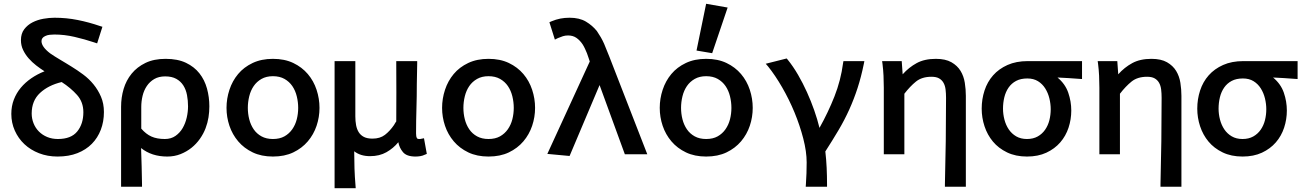

<svg xmlns="http://www.w3.org/2000/svg" viewBox="-20 -818 6919 1018"><path d="M287 -81Q357 -81 389.5 -121Q422 -161 422 -223Q422 -277 388.5 -314.5Q355 -352 307 -383Q236 -366 192 -325Q148 -284 148 -216Q148 -189 158 -164Q168 -139 186.5 -120.5Q205 -102 230.5 -91.5Q256 -81 287 -81ZM495 -588 480 -593Q429 -610 375 -622.5Q321 -635 268 -635Q256 -635 243 -633.5Q230 -632 220 -627Q200 -618 200 -600Q200 -570 246 -535Q258 -527 271 -518.5Q284 -510 298 -502Q313 -493 328 -484Q343 -475 359 -465Q390 -446 421 -423Q452 -400 476 -370.5Q500 -341 515.5 -305Q531 -269 531 -224Q531 -173 514.5 -130Q498 -87 467 -55.5Q436 -24 390.5 -6Q345 12 285 12Q232 12 187 -5.5Q142 -23 109.5 -53.5Q77 -84 58.5 -125.5Q40 -167 40 -214Q40 -255 53.5 -290Q67 -325 90.5 -353Q114 -381 146 -403Q178 -425 216 -440Q194 -454 172 -471Q150 -488 132 -508.5Q114 -529 102.5 -553Q91 -577 91 -605Q91 -640 108.5 -663Q126 -686 152.5 -699.5Q179 -713 210 -718.5Q241 -724 269 -724Q332 -724 392 -712Q452 -700 510 -680L523 -676Z M729 -136Q754 -107 783 -94Q812 -81 854 -81Q887 -81 910.5 -97.5Q934 -114 948.5 -139Q963 -164 970 -194.5Q977 -225 977 -254Q977 -285 971.5 -314Q966 -343 952 -365Q938 -387 914.5 -400Q891 -413 856 -413Q822 -413 798 -399Q774 -385 758.5 -362Q743 -339 736 -310Q729 -281 729 -251ZM622 172V-252Q622 -301 635.5 -346.5Q649 -392 678 -427.5Q707 -463 751.5 -484.5Q796 -506 858 -506Q922 -506 966 -485Q1010 -464 1037.5 -429Q1065 -394 1077.5 -348.5Q1090 -303 1090 -254Q1090 -225 1085.5 -196Q1081 -167 1070 -138Q1059 -109 1040 -82Q1021 -55 995.5 -34.5Q970 -14 937.5 -1Q905 12 867 12Q784 12 728 -33Q730 15 731 62.5Q732 110 733 159V172Z M1427 -81Q1463 -81 1488 -95Q1513 -109 1529.5 -132.5Q1546 -156 1553.5 -185.5Q1561 -215 1561 -246Q1561 -277 1553.5 -307.5Q1546 -338 1530 -361.5Q1514 -385 1488.5 -399.5Q1463 -414 1427 -414Q1392 -414 1366.5 -399.5Q1341 -385 1325 -361.5Q1309 -338 1301.5 -307.5Q1294 -277 1294 -246Q1294 -215 1301.5 -185.5Q1309 -156 1325 -132.5Q1341 -109 1366.5 -95Q1392 -81 1427 -81ZM1427 -506Q1489 -506 1535 -484Q1581 -462 1612 -425.5Q1643 -389 1658.5 -342Q1674 -295 1674 -246Q1674 -197 1658.5 -151Q1643 -105 1612 -68.5Q1581 -32 1535 -10Q1489 12 1427 12Q1366 12 1320 -10Q1274 -32 1243 -68.5Q1212 -105 1196.5 -151Q1181 -197 1181 -246Q1181 -295 1196.5 -342Q1212 -389 1242.5 -425.5Q1273 -462 1319.5 -484Q1366 -506 1427 -506Z M2092 -64Q2066 -32 2029 -11Q1992 10 1942 10Q1891 10 1858 -16Q1858 29 1859.5 74.5Q1861 120 1865 166L1866 180H1754V-494H1864V-201Q1864 -176 1868 -154.5Q1872 -133 1882 -117Q1892 -101 1909.5 -92Q1927 -83 1955 -83Q1995 -83 2021 -103Q2047 -123 2069 -155Q2071 -159 2076 -167L2081 -174V-173Q2082 -251 2081.5 -327.5Q2081 -404 2081 -481V-494H2192V-481Q2192 -454 2191 -427Q2190 -400 2190 -373Q2190 -307 2188 -242Q2186 -177 2186 -111Q2186 -94 2190 -87Q2191 -84 2194 -82.5Q2197 -81 2203 -81Q2205 -81 2207 -81Q2208 -81 2213 -82L2228 -85L2243 -2L2233 2Q2221 8 2208 10Q2195 12 2183 12Q2136 12 2116.5 -11.5Q2097 -35 2092 -64Z M2570 -81Q2606 -81 2631 -95Q2656 -109 2672.5 -132.5Q2689 -156 2696.5 -185.5Q2704 -215 2704 -246Q2704 -277 2696.5 -307.5Q2689 -338 2673 -361.5Q2657 -385 2631.5 -399.5Q2606 -414 2570 -414Q2535 -414 2509.5 -399.5Q2484 -385 2468 -361.5Q2452 -338 2444.5 -307.5Q2437 -277 2437 -246Q2437 -215 2444.5 -185.5Q2452 -156 2468 -132.5Q2484 -109 2509.5 -95Q2535 -81 2570 -81ZM2570 -506Q2632 -506 2678 -484Q2724 -462 2755 -425.5Q2786 -389 2801.5 -342Q2817 -295 2817 -246Q2817 -197 2801.5 -151Q2786 -105 2755 -68.5Q2724 -32 2678 -10Q2632 12 2570 12Q2509 12 2463 -10Q2417 -32 2386 -68.5Q2355 -105 2339.5 -151Q2324 -197 2324 -246Q2324 -295 2339.5 -342Q2355 -389 2385.5 -425.5Q2416 -462 2462.5 -484Q2509 -506 2570 -506Z M3159 -367 3000 9 2882 -2 3107 -492Q3104 -502 3100 -513Q3096 -524 3092 -536Q3087 -548 3081.5 -560Q3076 -572 3069 -583Q3055 -604 3036.5 -617Q3018 -630 2992 -630Q2977 -630 2964.5 -626Q2952 -622 2938 -616L2922 -608L2893 -700L2904 -705Q2928 -715 2951 -719.5Q2974 -724 3000 -724Q3052 -724 3086.5 -703.5Q3121 -683 3145 -653Q3156 -637 3165.5 -620.5Q3175 -604 3183 -586Q3190 -569 3197 -551.5Q3204 -534 3211 -517L3412 0H3293Z M3724 -81Q3760 -81 3785 -95Q3810 -109 3826.5 -132.5Q3843 -156 3850.5 -185.5Q3858 -215 3858 -246Q3858 -277 3850.5 -307.5Q3843 -338 3827 -361.5Q3811 -385 3785.5 -399.5Q3760 -414 3724 -414Q3689 -414 3663.5 -399.5Q3638 -385 3622 -361.5Q3606 -338 3598.5 -307.5Q3591 -277 3591 -246Q3591 -215 3598.5 -185.5Q3606 -156 3622 -132.5Q3638 -109 3663.5 -95Q3689 -81 3724 -81ZM3724 -506Q3786 -506 3832 -484Q3878 -462 3909 -425.5Q3940 -389 3955.5 -342Q3971 -295 3971 -246Q3971 -197 3955.5 -151Q3940 -105 3909 -68.5Q3878 -32 3832 -10Q3786 12 3724 12Q3663 12 3617 -10Q3571 -32 3540 -68.5Q3509 -105 3493.5 -151Q3478 -197 3478 -246Q3478 -295 3493.5 -342Q3509 -389 3539.5 -425.5Q3570 -462 3616.5 -484Q3663 -506 3724 -506ZM3724 -798 3838 -778 3756 -536 3673 -550Z M4325 -140Q4371 -222 4404.5 -307Q4438 -392 4450 -483L4452 -494H4563L4560 -479Q4546 -410 4527 -351.5Q4508 -293 4483 -237.5Q4458 -182 4426 -128Q4394 -74 4356 -15Q4361 28 4363 71.5Q4365 115 4365 159V172H4252L4253 158Q4255 129 4256 100.5Q4257 72 4257 43Q4257 -14 4239 -83.5Q4221 -153 4192.5 -222Q4164 -291 4127 -355Q4090 -419 4053 -465L4040 -480L4151 -508L4157 -501Q4186 -465 4211.5 -421Q4237 -377 4258.5 -329.5Q4280 -282 4297 -233.5Q4314 -185 4325 -140Z M4766 -424Q4799 -461 4840.5 -483.5Q4882 -506 4942 -506Q4993 -506 5024.5 -488Q5056 -470 5073 -442Q5090 -414 5095.5 -379Q5101 -344 5101 -310V172H4990V159Q4993 44 4994.5 -70Q4996 -184 4996 -299Q4996 -323 4993.5 -343.5Q4991 -364 4982.5 -379Q4974 -394 4959 -402.5Q4944 -411 4919 -411Q4868 -411 4836.5 -385.5Q4805 -360 4775 -321V0H4666V-353Q4666 -385 4664.5 -416.5Q4663 -448 4659 -480L4657 -494H4761Z M5425 -81Q5458 -81 5482 -94.5Q5506 -108 5521.5 -130.5Q5537 -153 5544 -181Q5551 -209 5551 -239Q5551 -267 5544 -296Q5537 -325 5522 -349Q5507 -373 5483.5 -387.5Q5460 -402 5427 -402Q5392 -402 5367.5 -389Q5343 -376 5327.5 -353.5Q5312 -331 5305 -302Q5298 -273 5298 -242Q5298 -213 5305.5 -184Q5313 -155 5328.5 -132Q5344 -109 5368 -95Q5392 -81 5425 -81ZM5587 -407Q5628 -373 5644 -326.5Q5660 -280 5660 -232Q5660 -185 5645.5 -141Q5631 -97 5601.5 -63Q5572 -29 5528 -8.5Q5484 12 5425 12Q5365 12 5319.5 -10Q5274 -32 5244.5 -67.5Q5215 -103 5200 -148.5Q5185 -194 5185 -242Q5185 -292 5200 -338Q5215 -384 5245.5 -418.5Q5276 -453 5322 -473.5Q5368 -494 5429 -494H5717V-399L5701 -400Q5672 -402 5644 -404Q5616 -406 5587 -407Z M5909 -424Q5942 -461 5983.5 -483.5Q6025 -506 6085 -506Q6136 -506 6167.5 -488Q6199 -470 6216 -442Q6233 -414 6238.5 -379Q6244 -344 6244 -310V172H6133V159Q6136 44 6137.5 -70Q6139 -184 6139 -299Q6139 -323 6136.5 -343.5Q6134 -364 6125.5 -379Q6117 -394 6102 -402.5Q6087 -411 6062 -411Q6011 -411 5979.5 -385.5Q5948 -360 5918 -321V0H5809V-353Q5809 -385 5807.5 -416.5Q5806 -448 5802 -480L5800 -494H5904Z M6568 -81Q6601 -81 6625 -94.5Q6649 -108 6664.5 -130.5Q6680 -153 6687 -181Q6694 -209 6694 -239Q6694 -267 6687 -296Q6680 -325 6665 -349Q6650 -373 6626.5 -387.5Q6603 -402 6570 -402Q6535 -402 6510.5 -389Q6486 -376 6470.5 -353.5Q6455 -331 6448 -302Q6441 -273 6441 -242Q6441 -213 6448.5 -184Q6456 -155 6471.5 -132Q6487 -109 6511 -95Q6535 -81 6568 -81ZM6730 -407Q6771 -373 6787 -326.5Q6803 -280 6803 -232Q6803 -185 6788.5 -141Q6774 -97 6744.5 -63Q6715 -29 6671 -8.5Q6627 12 6568 12Q6508 12 6462.5 -10Q6417 -32 6387.5 -67.5Q6358 -103 6343 -148.5Q6328 -194 6328 -242Q6328 -292 6343 -338Q6358 -384 6388.5 -418.5Q6419 -453 6465 -473.5Q6511 -494 6572 -494H6860V-399L6844 -400Q6815 -402 6787 -404Q6759 -406 6730 -407Z"/></svg>

Font: Codetta
Style: Bold
Weight: 700
Designer: Ulrich Proeller
Foundry: PROSA GmbH
Version: Version 2.00;September 29, 2018;FontCreator 11.5.0.2427 64-b